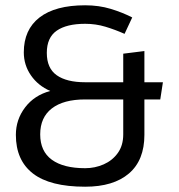

<svg xmlns="http://www.w3.org/2000/svg" viewBox="-20 -698 676 726"><path d="M446 -190V-322H302Q220 -322 176 -288Q132 -254 132 -190Q132 -126 176 -94Q220 -62 302 -62Q339 -62 372 -76.5Q405 -91 425.5 -119.5Q446 -148 446 -190ZM302 8Q169 8 104.5 -42Q40 -92 40 -188Q40 -246 75 -292Q110 -338 170 -354Q124 -374 97 -413Q70 -452 70 -500Q70 -586 129.5 -632Q189 -678 302 -678Q354 -678 398.5 -664.5Q443 -651 480 -632L451 -570Q415 -586 378.5 -597Q342 -608 302 -608Q232 -608 194.5 -582Q157 -556 157 -498Q157 -440 194.5 -413.5Q232 -387 302 -387H446V-495L526 -505V-387H596L586 -322H526V-188Q526 -92 467.5 -42Q409 8 302 8Z"/></svg>

Font: Epunda Sans
Style: Regular
Weight: 400
Designer: Simon Atzbach
Foundry: typofactur
Version: Version 2.204; ttfautohint (v1.8.4.7-5d5b)